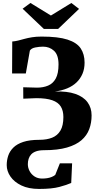

<svg xmlns="http://www.w3.org/2000/svg" viewBox="-20 -996 656 1286"><path d="M242 269.5Q171.5 269.5 123.2 246.2Q75 223 50 186.5Q25 150 25 110Q25 77.5 35 47.2Q45 17 69.2 -7.2Q93.5 -31.5 136 -45.5Q178.5 -59.5 243.5 -59.5Q293.5 -59.5 329.2 -73.8Q365 -88 384.8 -121.5Q404.5 -155 404.5 -212Q404.5 -254.5 387.2 -282.5Q370 -310.5 330.2 -324.5Q290.5 -338.5 223 -338.5L136 -335L135.5 -411.5L228 -409Q270 -409 302.5 -422.8Q335 -436.5 353.5 -470.2Q372 -504 372 -564.5Q372 -628 341.8 -655.8Q311.5 -683.5 268.5 -683.5Q243 -683.5 216.5 -678.2Q190 -673 180 -657L153 -504H61L62 -718Q82 -719.5 102 -724.5Q122 -729.5 144.5 -735.8Q167 -742 194.8 -746.5Q222.5 -751 258.5 -751Q369.5 -751 432.2 -730.8Q495 -710.5 520.8 -671.5Q546.5 -632.5 546.5 -576.5Q546.5 -535 532.5 -502Q518.5 -469 492.8 -444.2Q467 -419.5 430.2 -404.2Q393.5 -389 348 -383Q429.5 -386 484 -367.2Q538.5 -348.5 566 -311.5Q593.5 -274.5 593.5 -223Q593.5 -173.5 577.8 -131Q562 -88.5 525.8 -57Q489.5 -25.5 428.2 -7.8Q367 10 276 10Q243.5 10 222.2 17.5Q201 25 189 38Q177 51 171.8 67.8Q166.5 84.5 166.5 103.5Q166.5 127.5 178 149.5Q189.5 171.5 211 185.8Q232.5 200 262 200Q279 200 295.5 197.5Q312 195 326.2 189.2Q340.5 183.5 350 175.5L381 98H463L457 229.5Q428 242.5 377.8 256Q327.5 269.5 242 269.5ZM274 -802 131.5 -937.5 184 -976 321 -892 458 -976 509.5 -936.5 369 -802Z"/></svg>

Font: Merriweather 28pt Black
Style: Regular
Weight: 900
Version: Version 2.100